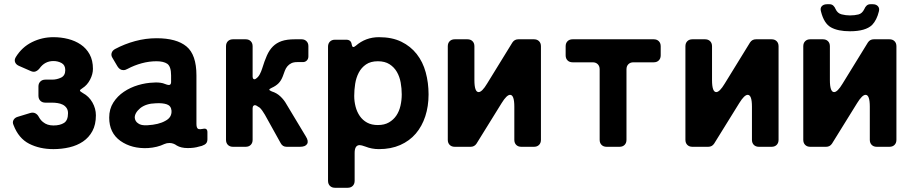

<svg xmlns="http://www.w3.org/2000/svg" viewBox="-20 -695 4323 909"><path d="M233 11Q168 11 118 -14.5Q68 -40 44 -103Q38 -116 44 -127Q50 -138 64 -142L123 -160Q137 -164 147.5 -158.5Q158 -153 164 -141Q173 -125 184 -117Q203 -101 233 -101Q264 -101 283 -113Q302 -125 302 -159Q302 -174 295 -184Q288 -194 277 -199.5Q266 -205 252.5 -207Q239 -209 227 -209H195Q180 -209 171 -218Q162 -227 162 -242V-286Q162 -300 171 -309Q180 -318 195 -318H227Q249 -318 269 -327.5Q289 -337 289 -363Q289 -387 271.5 -396.5Q254 -406 233 -406Q192 -406 167 -371Q159 -361 149 -357Q139 -353 127 -358L70 -383Q56 -389 51.5 -400.5Q47 -412 55 -425Q84 -472 131.5 -495.5Q179 -519 233 -519Q269 -519 302.5 -510.5Q336 -502 362.5 -484Q389 -466 404.5 -437.5Q420 -409 420 -369Q420 -344 406.5 -318Q393 -292 371 -278Q358 -270 358.5 -266Q359 -262 373 -254Q401 -239 417.5 -210Q434 -181 434 -149Q434 -105 417.5 -74.5Q401 -44 373 -25Q345 -6 308.5 2.5Q272 11 233 11Z M681 6Q604 10 550 -28Q497 -66 497 -138Q497 -179 516.5 -209.5Q536 -240 566.5 -260.5Q597 -281 634 -292Q671 -303 707 -304Q730 -306 751 -301Q756 -299 761 -297.5Q766 -296 771 -294Q790 -288 790 -307V-338Q790 -380 772 -393Q754 -405 721 -405Q686 -405 651 -395.5Q616 -386 584 -369Q574 -363 564 -363Q547 -363 536 -381L513 -420Q505 -432 508.5 -444Q512 -456 525 -463Q570 -487 620 -500.5Q670 -514 721 -514Q816 -514 863 -475Q910 -436 910 -338V-108Q910 -87 920 -84Q927 -82 941 -85Q962 -90 962 -69V-35Q962 -18 949 -10.5Q936 -3 922 -1Q900 6 869 6Q837 6 817 -6Q801 -18 782 -18Q769 -18 758 -13Q725 3 681 6ZM678 -102Q732 -105 763 -123Q794 -139 792 -171Q790 -194 770 -201Q750 -208 717 -206Q672 -205 644 -183Q617 -160 618 -137Q620 -120 634 -111Q648 -100 678 -102Z M1050 -33V-476Q1050 -491 1059 -500Q1068 -509 1083 -509H1143Q1158 -509 1167 -500Q1176 -491 1176 -476V-332Q1176 -324 1180.5 -321Q1185 -318 1191 -322Q1203 -330 1210 -343.5Q1217 -357 1221 -370Q1232 -406 1243.5 -432Q1255 -458 1272 -475Q1289 -492 1313.5 -500.5Q1338 -509 1376 -509H1408Q1422 -509 1431 -500Q1440 -491 1440 -477V-428Q1440 -416 1432.5 -408.5Q1425 -401 1414 -401H1387Q1370 -401 1359 -395.5Q1348 -390 1340.5 -381Q1333 -372 1328.5 -360Q1324 -348 1319 -334Q1311 -313 1298.5 -300.5Q1286 -288 1266 -279Q1255 -274 1255 -270.5Q1255 -267 1267 -262Q1290 -255 1307.5 -238.5Q1325 -222 1336 -202L1428 -49Q1442 -27 1434 -13.5Q1426 0 1400 0H1337Q1318 0 1309 -17L1234 -152Q1222 -173 1210 -185Q1203 -190 1194 -195Q1186 -199 1181 -195Q1176 -191 1176 -183V-33Q1176 -18 1167 -9Q1158 0 1143 0H1083Q1068 0 1059 -9Q1050 -18 1050 -33Z M1533 161V-474Q1533 -489 1542 -498Q1551 -507 1566 -507H1619Q1642 -507 1645 -485Q1648 -464 1664 -478Q1711 -519 1774 -519Q1836 -519 1880 -497.5Q1924 -476 1953 -439Q1982 -402 1995.5 -352.5Q2009 -303 2009 -248Q2009 -192 1993.5 -144.5Q1978 -97 1948.5 -62.5Q1919 -28 1875 -8.5Q1831 11 1774 11Q1740 11 1710 -1Q1691 -8 1683 -8Q1659 -8 1659 29V161Q1659 176 1650 185Q1641 194 1626 194H1566Q1551 194 1542 185Q1533 176 1533 161ZM1769 -103Q1800 -103 1821.5 -115.5Q1843 -128 1856.5 -148Q1870 -168 1876 -194.5Q1882 -221 1882 -248Q1882 -276 1877 -304Q1872 -332 1859 -354.5Q1846 -377 1824 -391Q1802 -405 1769 -405Q1735 -405 1713 -390Q1691 -375 1678.5 -351Q1666 -327 1661.5 -298Q1657 -269 1657 -241Q1657 -215 1663.5 -190Q1670 -165 1683.5 -145.5Q1697 -126 1718 -114.5Q1739 -103 1769 -103Z M2100 -33V-476Q2100 -491 2109 -500Q2118 -509 2133 -509H2193Q2208 -509 2217 -500Q2226 -491 2226 -476V-316Q2226 -259 2246 -259Q2262 -259 2286 -299L2406 -494Q2416 -509 2434 -509H2508Q2523 -509 2532 -500Q2541 -491 2541 -476V-33Q2541 -18 2532 -9Q2523 0 2508 0H2448Q2433 0 2424 -9Q2415 -18 2415 -33V-190Q2415 -246 2395 -246Q2379 -246 2355 -207L2236 -15Q2226 0 2208 0H2133Q2118 0 2109 -9Q2100 -18 2100 -33Z M2819 -33V-367Q2819 -382 2810 -391Q2801 -400 2786 -400H2691Q2676 -400 2667 -409Q2658 -418 2658 -433V-476Q2658 -491 2667 -500Q2676 -509 2691 -509H3075Q3090 -509 3099 -500Q3108 -491 3108 -476V-433Q3108 -418 3099 -409Q3090 -400 3075 -400H2979Q2964 -400 2955 -391Q2946 -382 2946 -367V-33Q2946 -18 2937 -9Q2928 0 2913 0H2852Q2837 0 2828 -9Q2819 -18 2819 -33Z M3225 -33V-476Q3225 -491 3234 -500Q3243 -509 3258 -509H3318Q3333 -509 3342 -500Q3351 -491 3351 -476V-316Q3351 -259 3371 -259Q3387 -259 3411 -299L3531 -494Q3541 -509 3559 -509H3633Q3648 -509 3657 -500Q3666 -491 3666 -476V-33Q3666 -18 3657 -9Q3648 0 3633 0H3573Q3558 0 3549 -9Q3540 -18 3540 -33V-190Q3540 -246 3520 -246Q3504 -246 3480 -207L3361 -15Q3351 0 3333 0H3258Q3243 0 3234 -9Q3225 -18 3225 -33Z M4004 -547Q3947 -547 3914 -565.5Q3881 -584 3867 -640Q3862 -656 3870.5 -665.5Q3879 -675 3896 -675H3907Q3918 -675 3925 -668.5Q3932 -662 3936 -652Q3945 -632 3964.5 -627Q3984 -622 4004 -622Q4026 -622 4044 -626.5Q4062 -631 4072 -652Q4076 -662 4083 -668.5Q4090 -675 4101 -675H4112Q4128 -675 4136.5 -665.5Q4145 -656 4141 -641Q4131 -600 4109 -577Q4078 -547 4004 -547ZM3783 -33V-476Q3783 -491 3792 -500Q3801 -509 3816 -509H3876Q3891 -509 3900 -500Q3909 -491 3909 -476V-316Q3909 -259 3929 -259Q3945 -259 3969 -299L4089 -494Q4099 -509 4117 -509H4191Q4206 -509 4215 -500Q4224 -491 4224 -476V-33Q4224 -18 4215 -9Q4206 0 4191 0H4131Q4116 0 4107 -9Q4098 -18 4098 -33V-190Q4098 -246 4078 -246Q4062 -246 4038 -207L3919 -15Q3909 0 3891 0H3816Q3801 0 3792 -9Q3783 -18 3783 -33Z"/></svg>

Font: Higure Gothic Black
Style: Regular
Weight: 900
Designer: Yoshimichi Ohira
Foundry: Positype
Version: Version 1.000